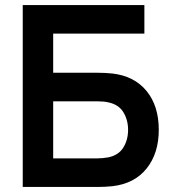

<svg xmlns="http://www.w3.org/2000/svg" viewBox="-20 -740 678 760"><path d="M367.5 0H70V-720H551.5V-607H190.5V-452H367.5Q397 -452 425 -449Q511.5 -439 560 -380Q608.5 -321 608.5 -226Q608.5 -133.5 560.5 -73.2Q512.5 -13 425 -3Q397 0 367.5 0ZM190.5 -339V-113H362.5Q385.5 -113 408 -117Q449.5 -125.5 468.2 -156Q487 -186.5 487 -226Q487 -265.5 468.2 -296Q449.5 -326.5 408 -335Q392 -339 362.5 -339Z"/></svg>

Font: Vortex Mix
Style: Bold
Weight: 700
Designer: Mikhail Sharanda
Foundry: Mikhail Sharanda
Version: Version 4.504;Glyphs 3.1.2 (3151)